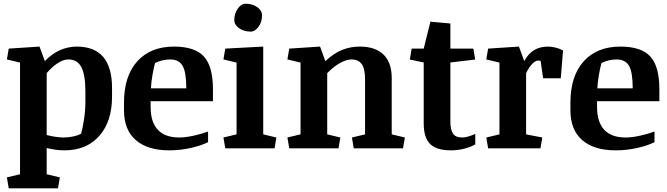

<svg xmlns="http://www.w3.org/2000/svg" viewBox="-20 -788 3545 1020"><path d="M433.6 -303.7Q433.6 -388.7 412.6 -430.4Q391.6 -472.2 342.8 -472.2Q316.4 -472.2 285.6 -451.9Q254.9 -431.6 228 -399.4V-70.8Q252 -64.5 275.4 -61Q298.8 -57.6 317.4 -57.6Q343.8 -57.6 368.7 -63Q393.6 -68.4 410.6 -77.1Q418.5 -103.5 426 -151.4Q433.6 -199.2 433.6 -245.6ZM86.4 -455.6 16.6 -472.2 26.4 -529.8 189.9 -540.5 218.3 -463.4Q254.9 -502 298.1 -521.2Q341.3 -540.5 387.7 -540.5Q481.4 -540.5 528.3 -485.6Q575.2 -430.7 575.2 -320.3V-274.4Q575.2 -143.1 507.6 -66.2Q439.9 10.7 322.3 10.7Q297.4 10.7 274.2 7.3Q251 3.9 228 -1.5V137.7L297.9 154.3L288.1 212.4H26.4L16.6 154.3L86.4 137.7Z M780.3 -250.5V-218.3Q780.3 -140.1 818.1 -98.9Q856 -57.6 932.6 -57.6Q965.8 -57.6 1009.8 -67.4Q1053.7 -77.1 1085.4 -89.4V-32.7Q1049.8 -14.6 993.7 -2Q937.5 10.7 879.4 10.7Q763.7 10.7 701.2 -43.9Q638.7 -98.6 638.7 -202.1V-242.7Q638.7 -383.3 709 -461.9Q779.3 -540.5 904.3 -540.5Q1015.6 -540.5 1063.5 -487.5Q1111.3 -434.6 1111.3 -314V-250.5ZM803.7 -453.1Q795.9 -424.8 789.8 -388.7Q783.7 -352.5 781.7 -318.8H969.7Q969.7 -404.3 950.2 -438.2Q930.7 -472.2 883.8 -472.2Q863.3 -472.2 842.5 -467.3Q821.8 -462.4 803.7 -453.1Z M1378.4 -74.2 1448.2 -57.6 1438.5 0H1176.8L1167 -57.6L1236.8 -74.2V-455.6L1167 -472.2L1176.8 -529.8L1378.4 -540.5ZM1224.6 -681.2Q1224.6 -715.8 1242.9 -741.9Q1261.2 -768.1 1285.6 -768.1Q1321.3 -768.1 1346.7 -750Q1372.1 -731.9 1372.1 -706.1Q1372.1 -671.4 1353.5 -645.8Q1335 -620.1 1311 -620.1Q1275.9 -620.1 1250.2 -638.2Q1224.6 -656.2 1224.6 -681.2Z M1506.8 -57.6 1576.7 -74.2V-455.6L1506.8 -472.2L1516.6 -529.8L1680.2 -540.5L1708.5 -463.4Q1754.4 -505.9 1798.3 -523.2Q1842.3 -540.5 1891.1 -540.5Q1974.1 -540.5 2017.6 -498Q2061 -455.6 2061 -374V-74.2L2130.9 -57.6L2121.1 0H1859.4L1849.6 -57.6L1919.4 -74.2V-366.7Q1919.4 -422.9 1901.6 -447.5Q1883.8 -472.2 1847.2 -472.2Q1821.3 -472.2 1787.8 -454.1Q1754.4 -436 1718.3 -399.4V-74.2L1788.1 -57.6L1778.3 0H1516.6Z M2494.6 -529.8 2504.4 -471.7 2372.6 -456.1V-142.6Q2372.6 -102.1 2385.5 -79.8Q2398.4 -57.6 2436.5 -57.6Q2450.7 -57.6 2469.2 -63.2Q2487.8 -68.8 2504.9 -76.7V-21Q2478.5 -5.9 2444.3 2.4Q2410.2 10.7 2376 10.7Q2297.9 10.7 2264.4 -23.7Q2231 -58.1 2231 -131.8V-456.1L2157.2 -471.7L2167 -529.8H2231L2266.6 -672.9L2372.6 -663.1V-529.8Z M2633.3 -455.6 2563.5 -472.2 2573.2 -529.8 2736.8 -540.5 2765.1 -463.4Q2786.6 -503.4 2817.9 -522Q2849.1 -540.5 2890.6 -540.5Q2910.2 -540.5 2931.6 -535.2Q2953.1 -529.8 2971.2 -520L2959 -372.1H2865.2L2852.1 -464.4Q2848.6 -465.3 2845.2 -465.8Q2841.8 -466.3 2838.9 -466.3Q2824.2 -466.3 2807.4 -448.5Q2790.5 -430.7 2774.9 -399.4V-74.2L2860.8 -57.6L2851.1 0H2573.2L2563.5 -57.6L2633.3 -74.2Z M3151.9 -250.5V-218.3Q3151.9 -140.1 3189.7 -98.9Q3227.5 -57.6 3304.2 -57.6Q3337.4 -57.6 3381.3 -67.4Q3425.3 -77.1 3457 -89.4V-32.7Q3421.4 -14.6 3365.2 -2Q3309.1 10.7 3251 10.7Q3135.3 10.7 3072.8 -43.9Q3010.3 -98.6 3010.3 -202.1V-242.7Q3010.3 -383.3 3080.6 -461.9Q3150.9 -540.5 3275.9 -540.5Q3387.2 -540.5 3435.1 -487.5Q3482.9 -434.6 3482.9 -314V-250.5ZM3175.3 -453.1Q3167.5 -424.8 3161.4 -388.7Q3155.3 -352.5 3153.3 -318.8H3341.3Q3341.3 -404.3 3321.8 -438.2Q3302.2 -472.2 3255.4 -472.2Q3234.9 -472.2 3214.1 -467.3Q3193.4 -462.4 3175.3 -453.1Z"/></svg>

Font: Noticia Text
Style: Bold
Weight: 700
Designer: JM Sole
Foundry: JM Sole
Version: Version 1.003